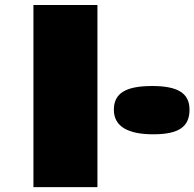

<svg xmlns="http://www.w3.org/2000/svg" viewBox="-20 -768 798 788"><path d="M117.2 0H379.9V-747.6H117.2ZM447.3 -317.9C447.3 -248 506.3 -216.8 608.9 -216.8C714.4 -216.8 757.8 -248 757.8 -317.9C757.8 -386.7 708 -415 604.5 -415C498.5 -415 447.3 -386.7 447.3 -317.9Z"/></svg>

Font: Plaster
Style: Regular
Weight: 400
Designer: Eben Sorkin
Foundry: Eben Sorkin
Version: Version 1.007